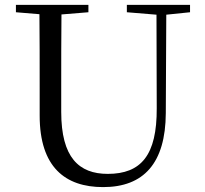

<svg xmlns="http://www.w3.org/2000/svg" viewBox="-20 -748 837 784"><path d="M498 -698 619 -688 620 -306C621 -114 556 -38 420 -38C302 -38 230 -105 230 -291V-391C230 -493 230 -591 231 -689L341 -698V-728H45V-698L141 -690C142 -591 142 -491 142 -391V-276C142 -66 246 16 401 16C567 16 656 -82 657 -286L659 -688L756 -698V-728H498Z"/></svg>

Font: Harano Aji Mincho CN
Style: Regular
Weight: 400
Foundry: Masamichi Hosoda
Version: HaranoAjiMinchoCN-Regular version 20230610;ttx 4.39.4